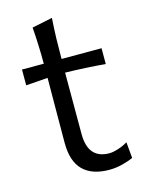

<svg xmlns="http://www.w3.org/2000/svg" viewBox="-110 -777 650 856"><g transform="rotate(-15 214.5 -348.5)"><path d="M288.1 11.2Q208.5 11.2 167 -29.8Q125.5 -70.8 125.5 -156.2Q125.5 -239.3 126.2 -316.7Q127 -394 127 -456.1L26.4 -448.7V-521.5H127Q127 -606.9 120.6 -689.9L214.8 -709.5Q211.4 -657.2 210.2 -615.2Q209 -573.2 209 -521.5H393.6V-448.7Q347.7 -452.6 300.8 -455.1Q253.9 -457.5 208.5 -458.5V-175.3Q208.5 -60.1 307.1 -60.1Q323.2 -60.1 347.9 -67.9Q372.6 -75.7 392.1 -87.9L398.9 -13.7Q382.8 -5.9 351.1 2.7Q319.3 11.2 288.1 11.2Z"/></g></svg>

Font: Pinar-DS2-FD Regular
Style: Regular
Weight: 400
Designer: Amin Abedi
Version: Version 2.000